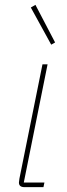

<svg xmlns="http://www.w3.org/2000/svg" viewBox="-20 -771 275 791"><path d="M191 -587 107 -740 126 -751 207 -596ZM159 0H81Q58 0 58 -19Q58 -23 60 -35L155 -506H176L78 -19H163Z"/></svg>

Font: IBM Plex Sans Thin
Style: Italic
Weight: 100
Italic angle: -11.31°
Designer: Mike Abbink, Paul van der Laan, Pieter van Rosmalen
Foundry: Bold Monday
Version: Version 3.0